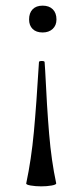

<svg xmlns="http://www.w3.org/2000/svg" viewBox="-20 -385 292 680"><path d="M126 275Q106 275 88.5 272Q71 269 73 264Q91 179 100 82Q109 -15 118 -165Q118 -169 128 -169Q138 -169 138 -165L140 -135Q146 -7 154 89Q162 185 179 264Q180 269 163 272Q146 275 126 275ZM180 -316Q180 -295 166.5 -282.5Q153 -270 131 -270Q108 -270 95.5 -282.5Q83 -295 83 -316Q83 -339 95.5 -352Q108 -365 131 -365Q154 -365 167 -352Q180 -339 180 -316Z"/></svg>

Font: Cormorant Infant Medium
Style: Regular
Weight: 500
Designer: Christian Thalmann (Catharsis Fonts)
Foundry: Catharsis Fonts
Version: Version 4.000